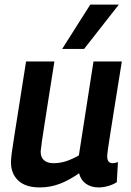

<svg xmlns="http://www.w3.org/2000/svg" viewBox="-20 -810 573 840"><path d="M154 10Q92 10 60 -20Q28 -50 28 -100Q28 -115 31.5 -141Q35 -167 42.5 -214.5Q50 -262 62.5 -341Q75 -420 94 -541H218Q201 -435 190.5 -367Q180 -299 173.5 -258Q167 -217 163.5 -192.5Q160 -168 158 -149Q157 -124 171.5 -110Q186 -96 214 -96Q243 -96 270 -105Q297 -114 325 -130L389 -541H513Q494 -424 482 -348Q470 -272 463 -228Q456 -184 453 -163Q450 -142 449.5 -135Q449 -128 449 -126Q449 -96 473 -96Q476 -96 482 -97Q488 -98 496 -101L491 -13Q474 -2 452.5 4Q431 10 412 10Q378 10 355.5 -6.5Q333 -23 326 -52Q282 -21 240.5 -5.5Q199 10 154 10ZM252 -596 375 -790H500L348 -596Z"/></svg>

Font: Georama SemiBold
Style: Italic
Weight: 600
Italic angle: -9°
Designer: Jean-Baptiste Levee
Foundry: Production Type
Version: Version 1.000